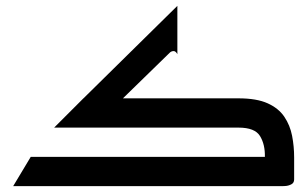

<svg xmlns="http://www.w3.org/2000/svg" viewBox="-20 -636 1050 656"><path d="M25 0 85 -100H885Q886 -142 868.5 -171Q851 -200 795 -200H165L265 -300H795Q857 -300 894.5 -283Q932 -266 951.5 -237Q971 -208 978 -172Q985 -136 985 -97.5Q985 -59 985 -23Q985 -11 975 -6Q965 -1 955 -0.5Q945 0 945 0ZM320 -222 254 -289 586 -616V-451Q580 -462 572.5 -461.5Q565 -461 560 -456Z"/></svg>

Font: Reem Kufi Fun
Style: Regular
Weight: 400
Designer: Khaled Hosny
Version: Version 1.005